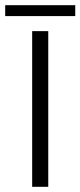

<svg xmlns="http://www.w3.org/2000/svg" viewBox="-68 -720 310 740"><path d="M56 0V-600H118V0ZM-48 -658V-700H222V-658Z"/></svg>

Font: Big Shoulders Text Light
Style: Regular
Weight: 300
Designer: Patric King
Foundry: XO Type Co
Version: Version 1.000; ttfautohint (v1.8.2)